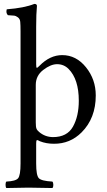

<svg xmlns="http://www.w3.org/2000/svg" viewBox="-20 -718 542 972"><path d="M161.1 -288.1V-98.1Q161.1 -75.7 164.6 -66.9Q168 -58.1 178.2 -49.8Q208 -24.4 248 -23.9Q319.8 -23.9 349.4 -76.9Q378.9 -129.9 378.9 -208Q378.9 -316.9 327.1 -369.1Q303.2 -393.1 269 -393.1Q236.8 -393.1 199 -364Q161.1 -335 161.1 -288.1ZM84 -559.1Q84 -591.3 82.5 -607.2Q81.1 -623 70.1 -630.6Q59.1 -638.2 53 -638.7Q46.9 -639.2 20 -641.1Q8.8 -652.3 14.2 -670.9Q103 -677.7 153.8 -698.2Q167 -698.2 167 -688Q163.1 -647.9 163.1 -583V-392.1Q163.1 -376 166 -374.8Q168.9 -373.5 180.2 -385.3Q232.9 -439 294.9 -439Q365.7 -439 415.3 -377.4Q464.8 -315.9 464.8 -234.9Q464.8 -119.6 393.1 -47.9Q335 10.3 252.9 9.8Q213.9 9.8 182.1 -2.9Q180.2 -3.9 177 -5.4Q173.8 -6.8 172.4 -7.8Q170.9 -8.8 168.5 -8.8Q166 -8.8 165 -6.8Q164.1 -4.9 163.6 -1Q163.1 2.9 163.1 9.8V109.9Q163.1 169.9 176.5 184.1Q189.9 198.2 245.1 201.2Q250 206.1 250 218Q250 230 245.1 233.9Q159.2 231.9 124 231.9Q96.2 231.9 12.2 233.9Q8.3 230 8.1 218Q7.8 206.1 12.2 201.2Q59.1 199.2 71.5 184.6Q84 169.9 84 109.9Z"/></svg>

Font: Linux Libertine
Style: Regular
Weight: 400
Designer: Philipp H. Poll
Foundry: Philipp H. Poll
Version: Version 5.3.0 ; ttfautohint (v0.9)